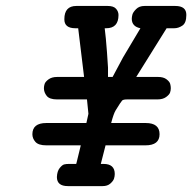

<svg xmlns="http://www.w3.org/2000/svg" viewBox="-20 -631 652 651"><path d="M89.8 -175.8Q89.8 -213.9 137.2 -213.9H272.9L279.8 -245.1L274.9 -293.9H173.8Q147.9 -293.9 138.4 -305.9Q128.9 -317.9 128.9 -332Q128.9 -338.9 131.3 -346.4Q133.8 -354 144.8 -362.1Q155.8 -370.1 173.8 -370.1H265.1L245.1 -535.2H235.8Q197.8 -535.2 198.2 -565.9Q198.2 -610.8 238.8 -610.8H345.2Q365.2 -610.8 373.5 -601.3Q381.8 -591.8 381.8 -580.1Q381.8 -535.2 339.8 -535.2H335L338.9 -500L342.8 -453.1L346.2 -401.9V-370.1H361.8L397 -436L456.1 -535.2Q427.2 -541 426.8 -566.9Q426.8 -573.7 429 -581.8Q431.2 -589.8 441.7 -600.3Q452.1 -610.8 470.2 -610.8H574.2Q612.3 -610.8 611.8 -580.1Q611.8 -553.2 598.4 -544.2Q585 -535.2 570.8 -535.2H544.9L441.9 -370.1H516.1Q534.2 -370.1 544.7 -362.1Q555.2 -354 557.1 -346.4Q559.1 -338.9 559.1 -332Q559.1 -324.2 556.6 -317.1Q554.2 -310.1 543.2 -302Q532.2 -293.9 513.2 -293.9H410.2Q397.9 -293.9 394 -290Q390.1 -286.1 372.1 -256.8Q365.2 -245.6 356.9 -213.9H474.1Q521 -213.9 521 -176Q521 -138.2 473.1 -138.2H337.9L321.8 -75.2H331.1Q369.1 -75.2 369.1 -41Q369.1 -33.2 366.5 -25.1Q363.8 -17.1 354 -8.5Q344.2 0 328.1 0H210Q172.9 0 172.9 -30.8Q173.8 -50.8 182.4 -61.3Q190.9 -71.8 197.5 -73.5Q204.1 -75.2 213.9 -75.2H237.8L238.8 -76.2L253.9 -138.2H137.2Q110.4 -138.2 100.1 -149.9Q89.8 -161.6 89.8 -175.8Z"/></svg>

Font: CMU Typewriter Text
Style: BoldItalic
Weight: 700
Italic angle: -14.04°
Version: Version 0.7.0